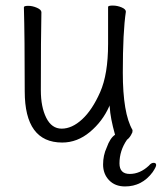

<svg xmlns="http://www.w3.org/2000/svg" viewBox="-20 -500 582 691"><path d="M430 171Q394 171 372.5 148.5Q351 126 351 92Q351 59 364 31Q376 -3 394 -15Q377 -76 375 -114L374 -121L373 -117Q349 -63 303.5 -25Q258 13 204 13Q69 13 69 -171Q69 -368 66 -474Q66 -479 82 -479Q97 -479 113 -472Q129 -465 129 -456Q127 -368 127 -175Q127 -115 146.5 -76Q166 -37 202 -37Q239 -37 275.5 -70.5Q312 -104 340.5 -168.5Q369 -233 369 -342V-475Q369 -480 386 -480Q402 -480 417.5 -473.5Q433 -467 433 -458Q422 -385 422 -239Q422 -92 457 -32Q457 -23 455 -21Q448 -5 437 3Q410 42 410 88Q410 126 447 126Q484 126 516 96Q524 86 533 86Q542 86 542 94Q542 101 529 120Q491 171 430 171Z"/></svg>

Font: LXGW WenKai Mono TC Light
Style: Regular
Weight: 300
Designer: LXGW / Fontworks Inc.
Foundry: LXGW / Fontworks Inc.
Version: Version 1.330